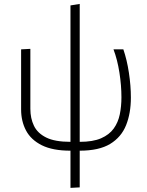

<svg xmlns="http://www.w3.org/2000/svg" viewBox="-20 -740 732 955"><path d="M330.5 194.5V9.5Q242 9.5 188 -17.5Q134 -44.5 109.5 -90.8Q85 -137 85 -195.5V-494.5L131 -497V-198.5Q131 -151.5 148.8 -114.5Q166.5 -77.5 209.8 -56Q253 -34.5 330.5 -34.5V-713L376.5 -720.5V-34.5Q442 -34.5 482.8 -52.2Q523.5 -70 545.5 -100.5Q567.5 -131 575.8 -171Q584 -211 584 -256Q584 -315 574 -379Q564 -443 544.5 -494.5H593.5Q611.5 -442.5 621.2 -378Q631 -313.5 631 -254.5Q631 -177 607.2 -117.5Q583.5 -58 528 -24.2Q472.5 9.5 376.5 9.5V192Z"/></svg>

Font: Heraclito ExtraLight
Style: Regular
Weight: 200
Designer: Kostas Bartsokas (font) & Cristiano Sobral (main changes)
Foundry: Kostas Bartsokas (font) & Cristiano Sobral (main changes)
Version: Version 1.00;July 8, 2020;FontCreator 13.0.0.2655 64-bit